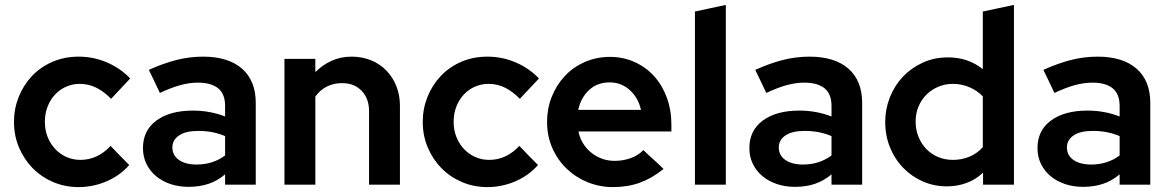

<svg xmlns="http://www.w3.org/2000/svg" viewBox="-20 -753 4768 783"><path d="M308 -101Q378 -101 431 -158Q450 -138 468.5 -119Q487 -100 507 -80Q468 -36 413.5 -13Q359 10 301 10Q245 10 197 -10.5Q149 -31 113.5 -67Q78 -103 57.5 -151.5Q37 -200 37 -256Q37 -309 56 -357Q75 -405 109.5 -442Q144 -479 193 -500.5Q242 -522 301 -522Q361 -522 416 -498.5Q471 -475 511 -433Q491 -412 472 -391.5Q453 -371 433 -350Q405 -379 373.5 -395Q342 -411 305 -411Q277 -411 251 -400Q225 -389 205.5 -368.5Q186 -348 174.5 -319.5Q163 -291 163 -256Q163 -223 174 -195Q185 -167 204.5 -146Q224 -125 250.5 -113Q277 -101 308 -101Z M749 9Q709 9 675 -2.5Q641 -14 616 -35Q591 -56 577 -85Q563 -114 563 -149Q563 -221 618 -261.5Q673 -302 767 -302Q836 -302 898 -278V-321Q898 -370 869.5 -393Q841 -416 787 -416Q753 -416 716 -406Q679 -396 632 -374Q621 -398 609.5 -421.5Q598 -445 587 -468Q644 -494 698 -508Q752 -522 808 -522Q911 -522 967 -473Q1023 -424 1023 -333V0H898V-42Q866 -15 829.5 -3Q793 9 749 9ZM683 -152Q683 -119 710 -100.5Q737 -82 782 -82Q848 -82 898 -119V-198Q848 -219 792 -219H786Q737 -219 710 -200.5Q683 -182 683 -152Z M1140 0V-513H1266V-459Q1295 -488 1332 -505Q1369 -522 1414 -522Q1457 -522 1493.5 -507Q1530 -492 1556 -465Q1582 -438 1596.5 -401.5Q1611 -365 1611 -322V0H1485V-300Q1485 -351 1455 -382.5Q1425 -414 1375 -414Q1340 -414 1312 -399.5Q1284 -385 1266 -359V0Z M1975 -101Q2045 -101 2098 -158Q2117 -138 2135.5 -119Q2154 -100 2174 -80Q2135 -36 2080.5 -13Q2026 10 1968 10Q1912 10 1864 -10.5Q1816 -31 1780.5 -67Q1745 -103 1724.5 -151.5Q1704 -200 1704 -256Q1704 -309 1723 -357Q1742 -405 1776.5 -442Q1811 -479 1860 -500.5Q1909 -522 1968 -522Q2028 -522 2083 -498.5Q2138 -475 2178 -433Q2158 -412 2139 -391.5Q2120 -371 2100 -350Q2072 -379 2040.5 -395Q2009 -411 1972 -411Q1944 -411 1918 -400Q1892 -389 1872.5 -368.5Q1853 -348 1841.5 -319.5Q1830 -291 1830 -256Q1830 -223 1841 -195Q1852 -167 1871.5 -146Q1891 -125 1917.5 -113Q1944 -101 1975 -101Z M2686 -64Q2639 -26 2589.5 -8Q2540 10 2480 10Q2426 10 2377.5 -9.5Q2329 -29 2292 -64Q2255 -99 2233 -148Q2211 -197 2211 -256Q2211 -310 2230 -358Q2249 -406 2283 -442.5Q2317 -479 2364.5 -500Q2412 -521 2468 -521Q2521 -521 2567 -500.5Q2613 -480 2646.5 -443.5Q2680 -407 2699 -356Q2718 -305 2718 -245V-217H2339Q2344 -191 2357.5 -169Q2371 -147 2390.5 -131Q2410 -115 2434.5 -106Q2459 -97 2486 -97Q2520 -97 2550.5 -107.5Q2581 -118 2604 -141Q2624 -121 2645 -102.5Q2666 -84 2686 -64ZM2466 -417Q2416 -417 2382.5 -386Q2349 -355 2338 -305H2594Q2583 -354 2548.5 -385.5Q2514 -417 2466 -417Z M2940 -733V0H2814V-706Z M3222 9Q3182 9 3148 -2.5Q3114 -14 3089 -35Q3064 -56 3050 -85Q3036 -114 3036 -149Q3036 -221 3091 -261.5Q3146 -302 3240 -302Q3309 -302 3371 -278V-321Q3371 -370 3342.5 -393Q3314 -416 3260 -416Q3226 -416 3189 -406Q3152 -396 3105 -374Q3094 -398 3082.5 -421.5Q3071 -445 3060 -468Q3117 -494 3171 -508Q3225 -522 3281 -522Q3384 -522 3440 -473Q3496 -424 3496 -333V0H3371V-42Q3339 -15 3302.5 -3Q3266 9 3222 9ZM3156 -152Q3156 -119 3183 -100.5Q3210 -82 3255 -82Q3321 -82 3371 -119V-198Q3321 -219 3265 -219H3259Q3210 -219 3183 -200.5Q3156 -182 3156 -152Z M3989 0V-49Q3960 -21 3922 -7Q3884 7 3842 7Q3789 7 3743.5 -13Q3698 -33 3663.5 -68.5Q3629 -104 3609.5 -152Q3590 -200 3590 -256Q3590 -308 3609 -356Q3628 -404 3662 -440Q3696 -476 3743 -497.5Q3790 -519 3846 -519Q3928 -519 3988 -471V-706Q4020 -713 4051.5 -719.5Q4083 -726 4115 -733V0ZM3714 -257Q3714 -224 3725.5 -195.5Q3737 -167 3757 -146Q3777 -125 3805 -113Q3833 -101 3866 -101Q3902 -101 3933.5 -114Q3965 -127 3988 -153V-360Q3965 -384 3933 -397.5Q3901 -411 3866 -411Q3834 -411 3806 -399Q3778 -387 3757.5 -366.5Q3737 -346 3725.5 -318Q3714 -290 3714 -257Z M4397 9Q4357 9 4323 -2.5Q4289 -14 4264 -35Q4239 -56 4225 -85Q4211 -114 4211 -149Q4211 -221 4266 -261.5Q4321 -302 4415 -302Q4484 -302 4546 -278V-321Q4546 -370 4517.5 -393Q4489 -416 4435 -416Q4401 -416 4364 -406Q4327 -396 4280 -374Q4269 -398 4257.5 -421.5Q4246 -445 4235 -468Q4292 -494 4346 -508Q4400 -522 4456 -522Q4559 -522 4615 -473Q4671 -424 4671 -333V0H4546V-42Q4514 -15 4477.5 -3Q4441 9 4397 9ZM4331 -152Q4331 -119 4358 -100.5Q4385 -82 4430 -82Q4496 -82 4546 -119V-198Q4496 -219 4440 -219H4434Q4385 -219 4358 -200.5Q4331 -182 4331 -152Z"/></svg>

Font: Rosa Sans SemiBold
Style: Regular
Weight: 600
Designer: Pentagram / MCKL
Foundry: Pentagram / MCKL
Version: Version 1.005;September 16, 2019;FontCreator 11.5.0.2425 64-